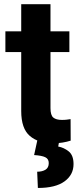

<svg xmlns="http://www.w3.org/2000/svg" viewBox="-20 -679 378 923"><path d="M313.5 -528.3V-428.7H222.7V-159.2Q222.7 -125 236.3 -113.8Q250 -102.5 277.8 -102.5Q291 -102.5 301.3 -103.8Q311.5 -105 319.3 -106.4L319.8 -2.9Q301.8 2.9 280.8 6.3Q259.8 9.8 234.4 9.8Q164.6 9.8 123.3 -25.6Q82 -61 82 -145V-428.7H5.9V-528.3H82V-658.7H222.7V-528.3ZM159.2 -3.4H265.1L259.8 25.4Q287.1 30.3 310.3 48.8Q333.5 67.4 333.5 109.9Q333.5 161.6 290 193.1Q246.6 224.6 162.1 224.6L158.7 146.5Q182.6 146.5 198.5 137Q214.4 127.4 214.4 105Q214.4 85 197.8 76.9Q181.2 68.8 144 66.4Z"/></svg>

Font: Vazirmatn RD UI FD
Style: Bold
Weight: 700
Designer: Saber Rastikerdar
Foundry: Saber Rastikerdar
Version: Version 33.003